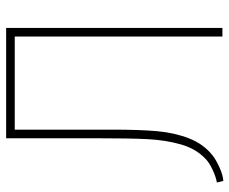

<svg xmlns="http://www.w3.org/2000/svg" viewBox="-81 -642 747 625"><g transform="rotate(-90 292.5 -329.5)"><path d="M514 -683V21H486V-655H183V-401V-335Q183 -249 178 -192Q173 -135 154.5 -87.5Q136 -40 99 -11Q87 -1 61 11Q35 23 16 24L11 3Q29 0 52.5 -11Q76 -22 88 -34Q121 -65 135 -114.5Q149 -164 152 -222.5Q155 -281 155 -398V-683Z"/></g></svg>

Font: LINE Seed Sans KR Thin
Style: Regular
Weight: 250
Designer: LINE BX Design & Sandoll Inc & Dalton Maag Ltd
Foundry: Sandoll Inc.
Version: Version 1.000